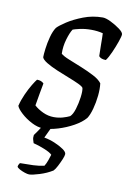

<svg xmlns="http://www.w3.org/2000/svg" viewBox="-81 -551 548 803"><g transform="rotate(10 193.0 -150.0)"><path d="M124 0Q101 0 75 -13.5Q49 -27 29.5 -45Q10 -63 6 -75Q12 -100 23.5 -125.5Q35 -151 46.5 -170Q58 -189 64 -196Q83 -196 93 -185Q90 -168 85 -141.5Q80 -115 76 -89Q91 -75 113.5 -64.5Q136 -54 160 -54Q180 -54 197.5 -59Q215 -64 227 -70Q238 -80 245.5 -104.5Q253 -129 256.5 -155.5Q260 -182 257 -195Q254 -201 236 -209.5Q218 -218 192 -228Q166 -238 140 -249Q114 -260 95 -271.5Q76 -283 73 -293Q73 -305 76 -329.5Q79 -354 86 -380.5Q93 -407 104 -423Q114 -434 141.5 -452Q169 -470 208 -485Q247 -500 290 -500Q303 -500 324.5 -489.5Q346 -479 363.5 -466Q381 -453 381 -444Q381 -436 373 -413Q365 -390 354 -365Q343 -340 333 -327Q312 -327 303 -338Q302 -358 302 -387.5Q302 -417 301 -435Q290 -438 277 -439.5Q264 -441 251 -441Q225 -441 203 -436Q181 -431 174 -428Q164 -413 155 -382.5Q146 -352 147 -321Q157 -312 182 -302Q207 -292 236.5 -280Q266 -268 291 -255Q316 -242 327 -227Q330 -204 327 -174.5Q324 -145 316.5 -117.5Q309 -90 299 -75Q282 -55 251.5 -38Q221 -21 186.5 -10.5Q152 0 124 0ZM100 200Q93 200 81 196Q69 192 59 186.5Q49 181 47 176Q48 170 49.5 167.5Q51 165 54 160Q86 160 110.5 159Q135 158 157 153Q164 142 169 127.5Q174 113 177 103Q169 94 143 83.5Q117 73 96 68Q95 64 92 55Q89 46 91 34Q103 18 114.5 0Q126 -18 142 -37H171L136 37Q159 41 181.5 50.5Q204 60 219 70.5Q234 81 234 90Q234 97 227.5 112.5Q221 128 213 143.5Q205 159 198 166Q174 181 143.5 190.5Q113 200 100 200Z"/></g></svg>

Font: Texturina Extralight
Style: Italic
Weight: 200
Italic angle: -11°
Designer: Guillermo Torres Carreño
Foundry: Omnibus-Type
Version: Version 1.002; ttfautohint (v1.8.3)